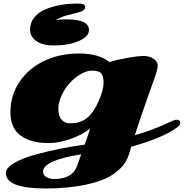

<svg xmlns="http://www.w3.org/2000/svg" viewBox="-20 -824 1051 1098"><path d="M13.7 166Q13.7 136.2 60.8 108.4Q107.9 80.6 182.6 60.1Q317.9 22.9 464.4 2.9Q481.4 -44.9 496.1 -88.4Q443.8 -49.8 378.9 -27.8Q314 -5.9 261.2 -5.9Q208.5 -5.9 172.4 -14.9Q136.2 -23.9 105.5 -43.5Q39.6 -85.4 39.6 -181.9Q39.6 -278.3 91.3 -355.5Q143.1 -432.6 231.7 -475.3Q320.3 -518.1 432.6 -518.1Q544.9 -518.1 606.4 -469.2Q650.9 -482.9 709.7 -493.4Q768.6 -503.9 802 -503.9Q835.4 -503.9 858.6 -487.8Q881.8 -471.7 881.8 -450.9Q881.8 -430.2 867.4 -388.2Q853 -346.2 817.9 -248Q782.7 -149.9 751 -50.8Q849.6 -77.6 960.9 -130.4Q979.5 -139.2 989.7 -139.2Q1011.2 -139.2 1011.2 -122.1Q1011.2 -108.9 993.7 -96.2Q913.1 -35.6 730.5 15.1L717.3 58.6Q703.6 104.5 667.5 139.9Q631.3 175.3 585 196.3Q538.6 217.3 478.5 230.5Q374 253.9 242.7 253.9Q13.7 253.9 13.7 166ZM477.1 -148.9Q515.1 -179.7 543.7 -244.6Q572.3 -309.6 572.3 -349.6Q572.3 -389.6 558.8 -404.8Q545.4 -419.9 506.1 -419.9Q466.8 -419.9 419.7 -386Q372.6 -352.1 343 -299.3Q313.5 -246.6 313.5 -202.6Q313.5 -158.7 332.8 -138.9Q352.1 -119.1 375.7 -119.1Q399.4 -119.1 411.4 -120.6Q423.3 -122.1 442.4 -129.2Q461.4 -136.2 477.1 -148.9ZM421.4 123.5 444.3 58.6Q226.1 93.3 226.1 157.7Q226.1 176.8 244.4 188.2Q262.7 199.7 290.5 199.7Q394.5 199.7 421.4 123.5ZM296.9 -708Q317.4 -713.4 358.4 -713.4Q488.8 -713.4 488.8 -652.8Q488.8 -615.2 431.2 -589.6Q373.5 -564 285.2 -564Q237.8 -564 207.5 -578.1Q151.9 -603.5 151.9 -655.8Q151.9 -692.9 174.3 -721.9Q196.8 -751 235.4 -768.6Q314.9 -803.7 425.8 -803.7Q467.3 -803.7 467.3 -783.7Q467.3 -763.7 431.6 -753.9Q419.9 -750.5 395.3 -744.6Q370.6 -738.8 359.4 -735.4Q326.7 -725.6 296.9 -708Z"/></svg>

Font: Sonsie One
Style: Regular
Weight: 400
Designer: Riccardo De Franceschi
Foundry: Sorkin Type Co
Version: Version 1.003